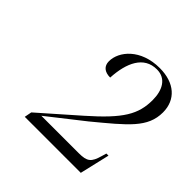

<svg xmlns="http://www.w3.org/2000/svg" viewBox="-125 -930 647 647"><g transform="rotate(45 198.5 -606.0)"><path d="M78 -387H345L370 -494H360L355 -477C344 -438 333 -429 293 -429H115L241 -528C345 -614 397 -654 397 -727C397 -787 354 -825 284 -825C193 -825 146 -767 146 -720C146 -697 161 -684 188 -684C192 -758 218 -815 280 -815C324 -815 343 -778 343 -732C343 -664 317 -619 217 -531L83 -413Z"/></g></svg>

Font: Noto Serif Display SemiCondensed Light
Style: Italic
Weight: 300
Width: 4
Italic angle: -12°
Designer: Monotype Design Team
Foundry: Monotype Imaging Inc.
Version: Version 2.009